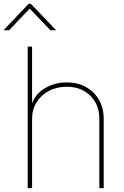

<svg xmlns="http://www.w3.org/2000/svg" viewBox="-56 -967 639 987"><path d="M108.9 -356V0H86.4V-727.5H108.9V-418.5H103Q120.6 -481 172.6 -512.2Q224.6 -543.5 286.6 -543.5Q342.8 -543.5 385.5 -519.8Q428.2 -496.1 452.6 -454.1Q477.1 -412.1 477.1 -356V0H454.6V-356Q454.6 -430.2 407.7 -475.6Q360.8 -521 286.6 -521Q235.8 -521 195.6 -499.8Q155.3 -478.5 132.1 -441.2Q108.9 -403.8 108.9 -356ZM-9.3 -811.5H-36.1V-813.5L91.3 -947.3H102.5L231 -813.5V-811.5H203.1L96.7 -922.9Z"/></svg>

Font: Inter 20pt Thin
Style: Regular
Weight: 250
Version: Version 4.001;git-66647c0bb